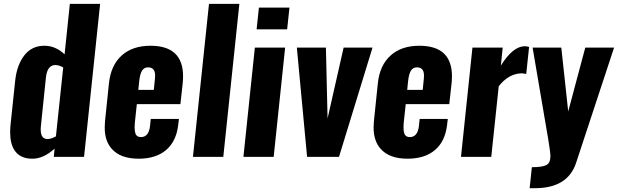

<svg xmlns="http://www.w3.org/2000/svg" viewBox="-20 -830 3269 1016"><path d="M231 -94.2Q250.5 -94.2 275.9 -108.4L314.5 -473.1Q292.5 -485.8 272.9 -485.8Q230.5 -485.8 223.1 -420.9L196.3 -162.1Q195.3 -152.8 195.3 -144.5Q195.3 -126 200.7 -113.3Q208.5 -94.7 231 -94.2ZM152.3 9.8Q151.9 9.8 150.9 9.8Q85.4 9.8 56.2 -35.6Q33.7 -70.3 33.7 -130.4Q33.7 -150.4 36.1 -172.9L60.1 -400.9Q68.8 -485.4 108.4 -536.6Q147.9 -587.9 214.8 -587.9Q273.9 -587.9 321.8 -542.5L349.6 -809.6H509.8L424.8 0H264.6L269 -43.5Q210 9.8 152.3 9.8Z M711.9 -354.5H793.9L799.8 -412.1Q800.8 -420.9 800.8 -428.7Q800.8 -449.2 793.9 -459.5Q784.7 -473.6 763.7 -473.6Q743.7 -473.6 732.4 -457.3Q721.2 -440.9 716.8 -401.4ZM713.9 9.8Q617.7 9.8 571.8 -42Q533.7 -84.5 534.2 -155.8Q534.2 -170.9 535.6 -187.5L556.6 -390.1Q566.9 -484.9 624 -536.4Q681.2 -587.9 776.4 -587.9Q948.7 -587.9 948.7 -426.3Q948.7 -408.7 946.8 -389.2L934.6 -278.8H704.1L693.4 -179.2Q692.4 -167 692.4 -156.2Q692.4 -135.7 696.8 -123Q703.6 -104.5 725.6 -104.5Q767.1 -104.5 773.9 -163.1L777.8 -200.7H926.8L922.9 -168Q912.6 -81.5 858.6 -35.9Q804.7 9.8 713.9 9.8Z M1001 0 1085.9 -809.6H1246.6L1161.6 0Z M1337.9 -674.8 1350.1 -789.6H1511.7L1499.5 -674.8ZM1268.1 0 1328.6 -578.1H1488.8L1428.2 0Z M1605 0 1550.8 -578.1H1704.6L1713.4 -203.1L1798.3 -578.1H1951.2L1773.9 0Z M2134.8 -354.5H2216.8L2222.7 -412.1Q2223.6 -420.9 2223.6 -428.7Q2223.6 -449.2 2216.8 -459.5Q2207.5 -473.6 2186.5 -473.6Q2166.5 -473.6 2155.3 -457.3Q2144 -440.9 2139.6 -401.4ZM2136.7 9.8Q2040.5 9.8 1994.6 -42Q1956.5 -84.5 1957 -155.8Q1957 -170.9 1958.5 -187.5L1979.5 -390.1Q1989.7 -484.9 2046.9 -536.4Q2104 -587.9 2199.2 -587.9Q2371.6 -587.9 2371.6 -426.3Q2371.6 -408.7 2369.6 -389.2L2357.4 -278.8H2127L2116.2 -179.2Q2115.2 -167 2115.2 -156.2Q2115.2 -135.7 2119.6 -123Q2126.5 -104.5 2148.4 -104.5Q2189.9 -104.5 2196.8 -163.1L2200.7 -200.7H2349.6L2345.7 -168Q2335.4 -81.5 2281.5 -35.9Q2227.5 9.8 2136.7 9.8Z M2419.4 0 2480 -578.1H2640.1L2630.4 -482.9Q2694.3 -585.4 2757.3 -585.4Q2766.6 -585.4 2779.8 -581.5L2764.6 -438.5Q2748.5 -442.4 2736.3 -441.9Q2669.9 -438.5 2619.1 -373.5L2579.6 0Z M2782.7 166 2794.4 54.7Q2848.6 54.7 2870.4 43.9Q2892.1 33.2 2892.6 -2Q2892.6 -24.4 2881.3 -91.8L2798.3 -578.1H2950.2L2986.8 -240.2L3077.1 -578.1H3229.5L3028.8 30.8Q2984.9 166 2809.6 166Q2807.1 166 2804.7 166Z"/></svg>

Font: Oswald
Style: Bold
Weight: 700
Designer: Vernon Adams
Foundry: Vernon Adams
Version: 3.0; ttfautohint (v0.94.23-7a4d-dirty) -l 8 -r 50 -G 200 -x 